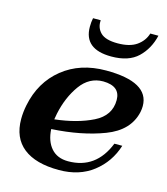

<svg xmlns="http://www.w3.org/2000/svg" viewBox="-106 -776 754 868"><g transform="rotate(15 271.0 -341.5)"><path d="M218 -652Q218 -674 222 -693H258Q255 -658 278 -635Q301 -612 358 -612Q415 -612 447 -634.5Q479 -657 490 -693H528Q513 -629 470 -588Q427 -547 346 -547Q218 -547 218 -652ZM169 -160Q172 -104 200.5 -71.5Q229 -39 280 -39Q410 -39 462 -170H499Q474 -90 409.5 -40Q345 10 250 10Q141 10 83.5 -35.5Q26 -81 26 -169Q26 -201 33 -235Q56 -348 138 -414Q220 -480 341 -480Q542 -480 542 -367Q542 -354 539 -339Q519 -248 414 -208Q309 -168 169 -160ZM421 -363Q421 -428 341 -429Q276 -429 234.5 -371.5Q193 -314 176 -234Q172 -213 171 -206Q276 -218 348.5 -254Q421 -290 421 -363Z"/></g></svg>

Font: Taviraj SemiBold
Style: Italic
Weight: 600
Italic angle: -12°
Designer: Katatrad Team
Foundry: CadsonDemak
Version: Version 1.001